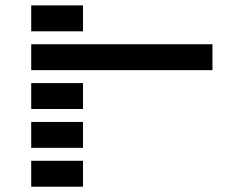

<svg xmlns="http://www.w3.org/2000/svg" viewBox="-20 -704 919 724"><path d="M97.7 -585.9V-683.6H293V-585.9ZM97.7 -439.5V-537.1H781.2V-439.5ZM97.7 -293V-390.6H293V-293ZM97.7 -146.5V-244.1H293V-146.5ZM97.7 0V-97.7H293V0Z"/></svg>

Font: Trigram
Style: Regular
Weight: 400
Designer: GGBotNet
Foundry: GGBotNet
Version: 1.05